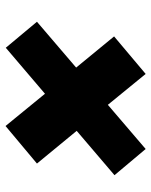

<svg xmlns="http://www.w3.org/2000/svg" viewBox="52 -692 534 677"><g transform="rotate(90 318.5 -353.0)"><path d="M147.9 -106.9 56.2 -216.8 217.8 -355 107.9 -488.8 240.2 -600.1 349.1 -466.8 504.9 -600.1 597.2 -490.2 440.9 -356.9 556.2 -216.8 423.8 -106 310.1 -245.1Z"/></g></svg>

Font: SVN-Poppins
Style: Bold Italic
Weight: 700
Italic angle: -10°
Designer: Ninad Kale (Devanagari), Jonny Pinhorn (Latin)
Foundry: Indian Type Foundry
Version: Version 3.002 2017